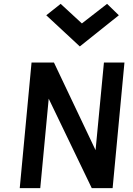

<svg xmlns="http://www.w3.org/2000/svg" viewBox="-20 -972 685 992"><path d="M82 0 143 -649H258.7L490.7 -160.5L470.5 -162L517 -649H623L561.9 0H454.1L213.4 -500L235.1 -498.5L188 0ZM533.3 -952.1 594 -893.1 392.4 -732.1 219 -893.1 293.4 -952.1 403.1 -850.9Z"/></svg>

Font: Karla
Style: Italic
Weight: 400
Italic angle: -8°
Designer: Jonathan Pinhorn
Version: Version 2.004;gftools[0.9.33]